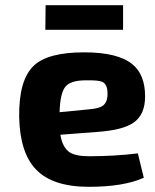

<svg xmlns="http://www.w3.org/2000/svg" viewBox="-20 -709 600 741"><path d="M155 -594 156 -689H455V-594ZM535 -23Q457 12 323 12Q182 12 118 -56Q57 -120 54 -257Q52 -401 111 -456Q165 -507 305 -507Q435 -507 491 -461Q540 -421 540 -337Q540 -267 496 -236Q455 -207 357 -200L213 -189Q221 -140 249 -121Q273 -106 324 -106Q421 -106 512 -117ZM323 -287Q363 -290 378 -302Q396 -316 395 -351Q394 -384 375 -393Q360 -400 311 -399Q253 -399 233 -375Q212 -350 210 -276Z"/></svg>

Font: Taylor Sans Bold LRS
Style: Bold
Weight: 700
Italic angle: -8°
Designer: Natanael Gama
Version: Version 1.001 September 8, 2015